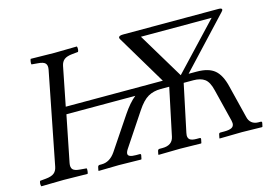

<svg xmlns="http://www.w3.org/2000/svg" viewBox="-88 -818 1390 990"><g transform="rotate(-15 607.0 -322.5)"><path d="M716.8 -609.9 863.8 -365.2 1094.2 -609.9ZM116.2 -76.2 212.9 -568.8Q217.3 -591.8 207.5 -602.5Q197.8 -613.3 168.9 -615.2L134.8 -618.2Q132.8 -622.1 134.3 -632.8Q135.7 -643.6 138.2 -647Q226.1 -645 265.1 -645Q294.9 -645 384.8 -647Q387.7 -640.1 386.7 -630.6Q385.7 -621.1 382.8 -618.2L352.1 -615.2Q322.3 -612.3 308.3 -601.3Q294.4 -590.3 290 -568.8L249 -361.8H767.1L609.9 -625Q606.9 -629.4 606.9 -633.8Q606.9 -645 630.9 -645H1140.1Q1158.2 -645 1158.2 -637.2Q1158.2 -632.3 1150.9 -625L904.8 -361.8H948.2Q1011.2 -361.8 1043.5 -334.7Q1075.7 -307.6 1090.8 -244.1L1133.8 -70.8Q1138.2 -49.8 1152.3 -38.3Q1166.5 -26.9 1188 -26.9H1199.2Q1207.5 -26.9 1206.1 -19L1202.1 0L1199.2 2Q1130.9 0 1092.8 0L973.1 2L972.2 0L976.1 -19Q977.5 -26.9 984.9 -26.9H1005.9Q1032.2 -26.9 1045.2 -33.7Q1058.1 -40.5 1058.1 -57.1Q1058.1 -61 1056.2 -70.8L1013.2 -244.1Q1002.4 -290.5 980.2 -306.9Q958 -323.2 919.9 -323.2H868.2L814.9 -70.8Q813 -61 813 -57.1Q813 -41 823.5 -33.9Q834 -26.9 857.9 -26.9H874Q881.3 -26.9 879.9 -19L876 0L874 2Q800.3 0 762.2 0L647.9 2L646 0L649.9 -19Q652.8 -26.9 659.2 -26.9H675.8Q728.5 -26.9 737.8 -70.8L791 -323.2H745.1Q707 -323.2 678 -306.9Q648.9 -290.5 618.2 -244.1L502.9 -70.8Q492.2 -55.2 492.2 -44.9Q492.2 -26.9 534.2 -26.9H554.2Q561.5 -26.9 560.1 -19L556.2 0L554.2 2Q469.2 0 435.1 0L328.1 2L326.2 0L330.1 -19Q333 -26.9 339.8 -26.9H351.1Q394.5 -26.9 424.8 -70.8L541 -244.1Q576.2 -296.4 609.9 -323.2H242.2L192.9 -76.2Q188.5 -53.2 198.2 -42.5Q208 -31.7 236.8 -29.8L271 -26.9Q272.9 -22.9 271.7 -12Q270.5 -1 268.1 2Q180.2 0 141.1 0Q110.8 0 21 2Q18.1 -4.9 19 -14.4Q20 -23.9 22.9 -26.9L54.2 -29.8Q84 -32.7 97.9 -43.7Q111.8 -54.7 116.2 -76.2Z"/></g></svg>

Font: Common Serif SemiBold
Style: Italic
Weight: 600
Italic angle: -12°
Designer: Philipp H. Poll, Khaled Hosny
Foundry: Stefan Peev, Context Ltd.
Version: Version 1.026